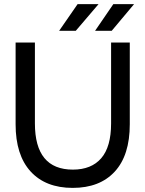

<svg xmlns="http://www.w3.org/2000/svg" viewBox="-20 -907 708 935"><path d="M129 -72C177.7 -18.7 246 8 334 8C422 8 490.3 -18.5 539 -71.5C587.7 -124.5 612 -201.3 612 -302V-700H521V-306C521 -230 505 -173.5 473 -136.5C441 -99.5 395 -81 335 -81C211.7 -81 150 -156 150 -306V-700H56V-302C56 -202 80.3 -125.3 129 -72ZM358 -887 268 -757H349L460 -887ZM532 -887 443 -757H524L633 -887Z"/></svg>

Font: Rookery
Style: Regular
Weight: 400
Designer: Ryan Kimball / Julieta Ulanovsky
Foundry: Motorola Mobility LLC.
Version: Version 1.0